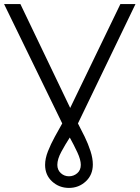

<svg xmlns="http://www.w3.org/2000/svg" viewBox="-23 -720 684 941"><path d="M315 201Q267 201 232.5 169.5Q198 138 198 88Q198 57 212 21.5Q226 -14 245.5 -49.5Q265 -85 282 -115L-3 -700H77L321 -191L567 -700H641L359 -115Q375 -85 392 -50Q409 -15 420.5 20.5Q432 56 432 86Q432 137 397.5 169Q363 201 315 201ZM319 -46Q297 -12 277.5 24Q258 60 258 88Q258 113 275 128.5Q292 144 315 144Q338 144 355.5 129Q373 114 373 88Q373 63 356 26.5Q339 -10 319 -46Z"/></svg>

Font: Montserrat
Style: Regular
Weight: 400
Designer: Julieta Ulanovsky
Foundry: Julieta Ulanovsky
Version: Version 9.000; ttfautohint (v1.8.4.7-5d5b)